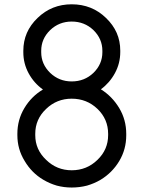

<svg xmlns="http://www.w3.org/2000/svg" viewBox="-20 -840 659 880"><path d="M558.6 -226.6Q558.6 -226.6 558.6 -225.6Q558.6 -223.6 558.6 -222.7Q558.6 -221.7 558.6 -219.7Q558.6 -155.3 526.4 -101.6Q494.1 -47.9 440.4 -15.6Q412.1 1 378.9 10.7Q344.7 19.5 308.6 19.5Q273.4 19.5 240.2 10.7Q207 1 177.7 -16.6Q125 -47.9 92.8 -102.5Q59.6 -156.2 59.6 -220.7Q59.6 -222.7 59.6 -223.6Q59.6 -225.6 59.6 -226.6Q59.6 -291 91.8 -344.7Q124 -398.4 176.8 -429.7Q135.7 -459 111.3 -503.9Q86.9 -548.8 86.9 -600.6Q86.9 -602.5 86.9 -603.5Q86.9 -605.5 86.9 -607.4Q86.9 -695.3 152.3 -757.8Q216.8 -820.3 308.6 -820.3Q401.4 -820.3 465.8 -757.8Q531.2 -695.3 531.2 -608.4Q531.2 -606.4 531.2 -601.6Q531.2 -549.8 506.8 -504.9Q482.4 -460 442.4 -430.7Q494.1 -398.4 526.4 -344.7Q558.6 -291 558.6 -226.6ZM168.9 -600.6Q168.9 -545.9 210 -505.9Q251 -466.8 308.6 -466.8Q367.2 -466.8 408.2 -505.9Q449.2 -545.9 449.2 -600.6Q449.2 -602.5 449.2 -603.5Q449.2 -605.5 449.2 -607.4Q449.2 -662.1 408.2 -702.1Q367.2 -741.2 308.6 -741.2Q251 -741.2 210 -702.1Q168.9 -662.1 168.9 -607.4Q168.9 -605.5 168.9 -603.5Q168.9 -602.5 168.9 -600.6ZM475.6 -220.7Q475.6 -222.7 475.6 -223.6Q475.6 -225.6 475.6 -226.6Q475.6 -293.9 426.8 -340.8Q377.9 -387.7 308.6 -387.7Q240.2 -387.7 191.4 -340.8Q141.6 -293.9 141.6 -226.6Q141.6 -225.6 141.6 -223.6Q141.6 -222.7 141.6 -220.7Q141.6 -154.3 191.4 -107.4Q240.2 -59.6 308.6 -59.6Q377.9 -59.6 426.8 -107.4Q475.6 -154.3 475.6 -220.7Z"/></svg>

Font: CtripNumber regular
Style: Regular
Weight: 400
Version: Version 1.0